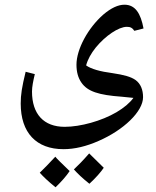

<svg xmlns="http://www.w3.org/2000/svg" viewBox="-20 -510 664 816"><path d="M250 124C297 124 347 112 399 89C505 43 588 -36 588 -97C588 -128 578 -154 556 -170C536 -184 506 -192 459 -199C405 -206 367 -217 346 -232C353 -258 367 -283 387 -308C428 -358 484 -396 519 -396C534 -396 542 -392 551 -379L590 -389C578 -453 555 -490 509 -490C482 -490 452 -476 419 -448C354 -391 305 -301 305 -235C305 -204 312 -179 326 -159C352 -121 400 -106 497 -99C513 -97 530 -96 547 -94C531 -72 507 -52 475 -33C412 4 322 29 255 29C166 29 116 -25 116 -121C116 -141 121 -166 128 -195L89 -205C73 -140 68 -107 68 -70C68 54 134 124 250 124ZM360 271C388 245 408 222 421 203C385 167 364 147 359 142C333 172 311 194 294 210C310 228 331 248 360 271ZM216 286C242 261 262 238 276 217C242 184 221 164 215 156C190 183 168 206 149 224C163 240 185 261 216 286Z"/></svg>

Font: Noto Naskh Arabic UI Medium
Style: Regular
Weight: 500
Designer: Monotype Design Team, David Williams, Mohamad Dakak and Nizar Qandah
Foundry: Monotype Imaging Inc.
Version: Version 2.014